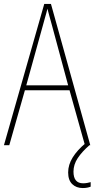

<svg xmlns="http://www.w3.org/2000/svg" viewBox="-20 -735 479 972"><path d="M410 0 332 -278H106L27 0H0L204 -715H238L437 0ZM243 -607Q237 -629 231.5 -648.5Q226 -668 220 -691Q215 -669 209 -649.5Q203 -630 197 -606L113 -303H325ZM352 134Q352 193 401 193Q411 193 422 191Q433 189 439 187V210Q432 213 421.5 215Q411 217 399 217Q366 217 345.5 197Q325 177 325 138Q325 99 348 62Q371 25 413 -10L433 0Q395 33 373.5 65.5Q352 98 352 134Z"/></svg>

Font: Noto Sans Lao Looped Condensed Thin
Style: Regular
Weight: 100
Width: 3
Designer: Mark Frömberg, Ben Mitchell
Foundry: The Fontpad Ltd
Version: Version 1.002; ttfautohint (v1.8.4.7-5d5b)